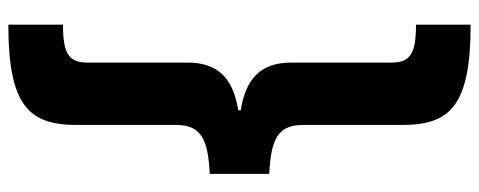

<svg xmlns="http://www.w3.org/2000/svg" viewBox="-372 -442 1174 471"><g transform="rotate(90 215.5 -206.0)"><path d="M40 -773V-639C111 -639 133 -625 133 -579V-333C133 -257 174 -221 250 -209V-203C174 -191 133 -155 133 -79V167C133 213 111 227 40 227V361C240 361 286 310 286 193V-50C286 -110 318 -129 406 -133V-279C318 -283 286 -302 286 -362V-605C286 -722 240 -773 40 -773Z"/></g></svg>

Font: Noto Sans Telugu ExtraCondensed Black
Style: Regular
Weight: 900
Width: 2
Designer: Jelle Bosma - Monotype Design Team
Foundry: Monotype Imaging Inc.
Version: Version 2.005